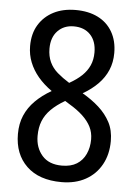

<svg xmlns="http://www.w3.org/2000/svg" viewBox="-53 -765 578 816"><g transform="rotate(5 236.0 -357.0)"><path d="M237 -724Q292 -724 332 -704Q372 -684 394 -646Q416 -608 416 -556Q416 -516 402 -483Q388 -450 361.5 -423Q335 -396 297 -374Q337 -351 367.5 -323.5Q398 -296 416 -262Q434 -228 434 -182Q434 -125 410 -81.5Q386 -38 342.5 -14Q299 10 240 10Q144 10 91 -41Q38 -92 38 -178Q38 -222 53 -257Q68 -292 96.5 -320.5Q125 -349 165 -372Q130 -397 106.5 -425Q83 -453 70 -485.5Q57 -518 57 -555Q57 -608 80 -645.5Q103 -683 143 -703.5Q183 -724 237 -724ZM122 -177Q122 -127 151 -93.5Q180 -60 236 -60Q274 -60 299 -75.5Q324 -91 337 -119Q350 -147 350 -182Q350 -211 338 -235Q326 -259 302.5 -281Q279 -303 245 -323L226 -335Q190 -314 167 -291Q144 -268 133 -240.5Q122 -213 122 -177ZM235 -654Q193 -654 166.5 -626.5Q140 -599 140 -551Q140 -519 151.5 -494Q163 -469 185 -450Q207 -431 236 -413Q268 -431 289 -451Q310 -471 321 -495.5Q332 -520 332 -551Q332 -599 306 -626.5Q280 -654 235 -654Z"/></g></svg>

Font: Noto Sans Arabic Condensed
Style: Regular
Weight: 400
Width: 3
Designer: Monotype Design Team, Nadine Chahine, Nizar Qandah and Khaled Hosny
Foundry: Monotype Imaging Inc.
Version: Version 2.012